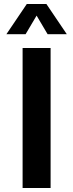

<svg xmlns="http://www.w3.org/2000/svg" viewBox="-20 -940 366 960"><path d="M93 -700H233V0H93ZM114 -920H212L314 -769H218L163 -862L108 -769H12Z"/></svg>

Font: Moderustic SemiBold
Style: Regular
Weight: 600
Designer: Tural Alisoy
Foundry: TAFT Foundry
Version: Version 2.120